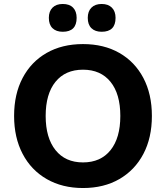

<svg xmlns="http://www.w3.org/2000/svg" viewBox="-20 -937 835 967"><path d="M398 10Q294 10 215.5 -35Q137 -80 94 -162Q51 -244 51 -353Q51 -463 94 -544.5Q137 -626 215 -670.5Q293 -715 398 -715Q503 -715 581 -670.5Q659 -626 702 -544.5Q745 -463 745 -353Q745 -243 702 -161.5Q659 -80 581 -35Q503 10 398 10ZM398 -119Q487 -119 536.5 -180.5Q586 -242 586 -353Q586 -464 536.5 -525Q487 -586 398 -586Q309 -586 259.5 -525Q210 -464 210 -353Q210 -243 259.5 -181Q309 -119 398 -119ZM492 -777Q459 -777 440.5 -795Q422 -813 422 -847Q422 -880 440.5 -898.5Q459 -917 492 -917Q525 -917 543.5 -898.5Q562 -880 562 -847Q562 -777 492 -777ZM296 -777Q263 -777 244.5 -795Q226 -813 226 -847Q226 -880 244.5 -898.5Q263 -917 296 -917Q330 -917 348 -898.5Q366 -880 366 -847Q366 -777 296 -777Z"/></svg>

Font: Chiron GoRound TC
Style: Bold
Weight: 700
Designer: Ryoko NISHIZUKA 西塚涼子 (kana, bopomofo & ideographs); Paul D. Hunt (Latin, Greek & Cyrillic); Sandoll Communications 산돌커뮤니
Foundry: Adobe
Version: Version 1.000;hotconv 1.1.1;makeotfexe 2.6.0